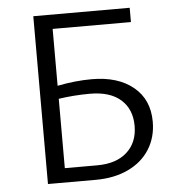

<svg xmlns="http://www.w3.org/2000/svg" viewBox="-49 -704 685 750"><g transform="rotate(-5 293.5 -329.0)"><path d="M538 -207Q538 -146 508.5 -99Q479 -52 424 -26Q369 0 296 0H109V-658H487V-602H180V-379Q250 -393 315 -393Q417 -393 477.5 -343.5Q538 -294 538 -207ZM466 -197Q466 -262 424 -299.5Q382 -337 303 -337Q241 -337 180 -328V-56H307Q382 -56 424 -94Q466 -132 466 -197Z"/></g></svg>

Font: Ysabeau
Style: Regular
Weight: 400
Designer: Christian Thalmann (Catharsis Fonts)
Version: Version 0.003